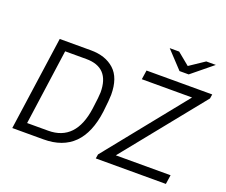

<svg xmlns="http://www.w3.org/2000/svg" viewBox="-139 -1102 1550 1318"><g transform="rotate(20 636.5 -442.5)"><path d="M622 -446Q622 -413 611 -320Q570 0 290 0H62L159 -686H387Q494 -686 558 -628Q622 -570 622 -446ZM223 -619 146 -67H300Q501 -67 535 -315Q548 -410 548 -437Q548 -619 377 -619ZM1273 -686 1268 -655 794 -67H1194L1184 0H672L677 -31L1150 -619H783L793 -686ZM1048 -812 1157 -885H1227L1074 -760H1007L890 -885H959Z"/></g></svg>

Font: Chivo Light Italic
Style: Regular
Weight: 300
Italic angle: -8.05°
Designer: Hector Gatti
Foundry: Omnibus-Type
Version: Version 1.007